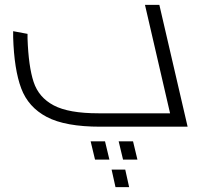

<svg xmlns="http://www.w3.org/2000/svg" viewBox="-20 -520 817 788"><path d="M750 0H392Q248 0 172 -40Q96 -80 67 -157.5Q38 -235 34 -367V-392L93 -381V-362Q97 -247 118 -183.5Q139 -120 200.5 -87.5Q262 -55 384 -55H678L575 -500H634ZM429 135H370L352 60H411ZM544 135H485L467 60H526ZM510 248H454L438 176H494Z"/></svg>

Font: Cairo Light
Style: Italic
Weight: 300
Italic angle: -13°
Designer: Mohamed Gaber, Accademia di Belle Arti di Urbino and others
Foundry: Kief Type Foundry, Accademia di Belle Arti di Urbino and others
Version: Version 3.011